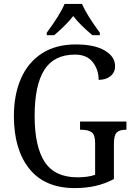

<svg xmlns="http://www.w3.org/2000/svg" viewBox="-20 -951 685 981"><path d="M51 -358Q51 -467 87 -549.5Q123 -632 194 -678Q265 -724 367 -724Q462 -724 515 -693Q568 -662 568 -613Q568 -581 544.5 -562Q521 -543 484 -543Q484 -595 454 -633.5Q424 -672 363 -672Q256 -672 206.5 -594Q157 -516 157 -358Q157 -202 208.5 -123.5Q260 -45 376 -45Q430 -45 466 -58V-221Q466 -262 448.5 -275Q431 -288 396 -288H389V-330H626V-288H620Q591 -288 576.5 -274Q562 -260 562 -217V-36Q516 -12 467.5 -1Q419 10 362 10Q209 10 130 -88.5Q51 -187 51 -358ZM219 -784Q287 -876 310 -931H399Q422 -876 490 -784V-771H452Q387 -826 354 -869Q319 -824 257 -771H219Z"/></svg>

Font: Noto Serif Narrow
Style: Regular
Weight: 400
Width: 4
Designer: Monotype Design Team
Foundry: Monotype Imaging Inc.
Version: Version 1.001